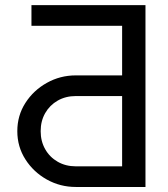

<svg xmlns="http://www.w3.org/2000/svg" viewBox="-20 -743 666 763"><path d="M105 -640.6V-722.7H465.3V-640.6ZM465.3 -82V-361.3H281.2Q241.2 -361.3 209.5 -343.3Q177.7 -325.2 159.7 -293.7Q141.6 -262.2 141.6 -221.7Q141.6 -181.6 159.7 -149.9Q177.7 -118.2 209.5 -100.1Q241.2 -82 281.2 -82ZM558.1 -722.7V0H281.2Q219.2 0 166.3 -29.5Q113.3 -59.1 81.1 -109.4Q48.8 -159.7 48.8 -221.7Q48.8 -284.2 81.1 -334.2Q113.3 -384.3 166.3 -413.8Q219.2 -443.4 281.2 -443.4H465.3V-722.7Z"/></svg>

Font: Giphurs SC
Style: Regular
Weight: 400
Version: Version 0.920